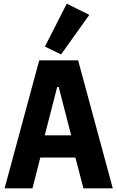

<svg xmlns="http://www.w3.org/2000/svg" viewBox="-20 -1027 640 1047"><path d="M435 0 391 -168H200L157 0H5L194 -698H406L595 0ZM300 -553H292L224 -289H368ZM313 -730 225 -773 344 -1007 467 -946Z"/></svg>

Font: iA Writer Duo V
Style: Regular
Weight: 400
Designer: Mike Abbink, Paul van der Laan, Pieter van Rosmalen, Oliver Reichenstein
Foundry: Information Architects Inc.
Version: Version 2.000